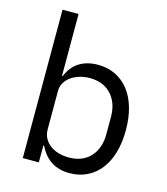

<svg xmlns="http://www.w3.org/2000/svg" viewBox="-112 -827 804 925"><g transform="rotate(15 290.0 -364.0)"><path d="M85 -740H165V-432H169Q189 -481 227.5 -504.5Q266 -528 320 -528Q368 -528 407 -509Q446 -490 473.5 -455Q501 -420 515.5 -370Q530 -320 530 -258Q530 -196 515.5 -146Q501 -96 473.5 -61Q446 -26 407 -7Q368 12 320 12Q215 12 169 -84H165V0H85ZM298 -60Q366 -60 405 -102.5Q444 -145 444 -214V-302Q444 -371 405 -413.5Q366 -456 298 -456Q271 -456 246.5 -448.5Q222 -441 204 -428Q186 -415 175.5 -396.5Q165 -378 165 -357V-165Q165 -140 175.5 -120.5Q186 -101 204 -87.5Q222 -74 246.5 -67Q271 -60 298 -60Z"/></g></svg>

Font: IBM Plex Sans Thai
Style: Regular
Weight: 400
Designer: Mike Abbink, Paul van der Laan, Pieter van Rosmalen, Ben Mitchell, Mark Frömberg
Foundry: Bold Monday
Version: Version 1.1